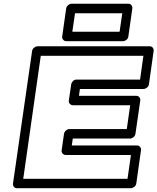

<svg xmlns="http://www.w3.org/2000/svg" viewBox="-20 -971 833 1016"><path d="M48.8 0 149.9 -701.2Q151.4 -711.9 160.6 -719Q169.9 -726.1 179.2 -726.1H772Q782.7 -726.1 788.6 -718.3Q794.4 -710.4 793 -701.2L768.1 -524.9Q766.6 -514.2 757.3 -507.1Q748 -500 738.8 -500H402.8L397.9 -463.9H701.2Q711.9 -463.9 717.8 -456.1Q723.6 -448.2 722.2 -439L696.8 -263.2Q695.3 -252.4 686.3 -245.1Q677.2 -237.8 668 -237.8H365.2L359.9 -201.2H705.1Q715.8 -201.2 721.7 -193.1Q727.5 -185.1 726.1 -175.8L701.2 0Q699.7 10.7 690.4 17.8Q681.2 24.9 671.9 24.9H69.8Q59.1 24.9 53.2 17.1Q47.4 9.3 48.8 0ZM103 -24.9H654.8L672.9 -150.9H328.1Q318.8 -150.9 311.8 -158Q304.7 -165 306.2 -175.8L318.8 -263.2Q320.3 -272.5 328.9 -280.3Q337.4 -288.1 348.1 -288.1H650.9L668.9 -414.1H366.2Q356.9 -414.1 349.9 -421.1Q342.8 -428.2 344.2 -439L356.9 -524.9Q358.4 -534.2 366.2 -542Q374 -549.8 384.8 -549.8H721.2L738.8 -675.8H195.8ZM309.1 -777.8 330.1 -925.8Q331.5 -936.5 340.6 -943.8Q349.6 -951.2 358.9 -951.2H659.2Q669.9 -951.2 675.8 -943.1Q681.6 -935.1 680.2 -925.8L659.2 -777.8Q657.7 -767.1 648.9 -760Q640.1 -752.9 630.9 -752.9H331.1Q320.3 -752.9 314 -761Q307.6 -769 309.1 -777.8ZM362.8 -803.2H612.8L627 -900.9H377Z"/></svg>

Font: Trueno Black Outline
Style: Italic
Weight: 900
Width: 6
Designer: Julieta Ulanovsky
Foundry: Julieta Ulanovsky
Version: Version 3.001b | FøM Fix